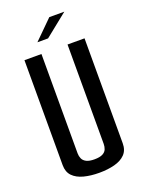

<svg xmlns="http://www.w3.org/2000/svg" viewBox="-147 -840 680 913"><g transform="rotate(-20 193.0 -383.5)"><path d="M193 5Q150 5 115.5 -4Q81 -13 61 -33.5Q41 -54 41 -89V-620H127V-117Q127 -103 132.5 -90.5Q138 -78 152.5 -70.5Q167 -63 193 -63Q220 -63 234.5 -70.5Q249 -78 254 -90.5Q259 -103 259 -117V-620H345V-89Q345 -54 325 -33.5Q305 -13 270.5 -4Q236 5 193 5ZM128 -679 222 -772H298L182 -679Z"/></g></svg>

Font: Smooch Sans Thin SemiBold
Style: Regular
Weight: 600
Version: Version 1.010